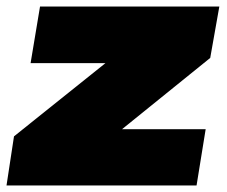

<svg xmlns="http://www.w3.org/2000/svg" viewBox="-22 -570 699 590"><path d="M-2 0 21 -151 302 -376H72L101 -550H652L624 -392L353 -173H610L582 0Z"/></svg>

Font: Georama Expanded Black
Style: Italic
Weight: 900
Width: 7
Italic angle: -9°
Designer: Jean-Baptiste Levee
Foundry: Production Type
Version: Version 1.000